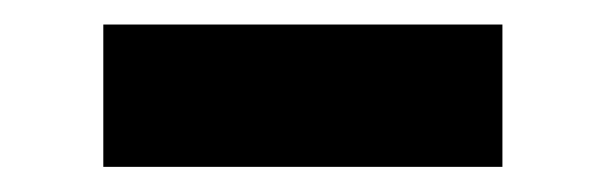

<svg xmlns="http://www.w3.org/2000/svg" viewBox="-20 -368 489 155"><path d="M385.6 -233.3H63.4V-348.2H385.6Z"/></svg>

Font: Pretendard Variable
Style: Regular
Weight: 400
Designer: Base glyphs from Inter by Rasmus Andersson; Hangul glyphs from Noto Sans CJK(Source Han Sans) by Jang Soo-young and Kang
Foundry: Kil Hyung-jin
Version: Version 1.100;FEAKit 1.0